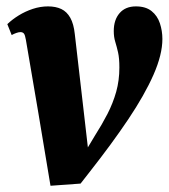

<svg xmlns="http://www.w3.org/2000/svg" viewBox="-20 -586 541 616"><path d="M63 -458.5Q60.5 -473.5 56.8 -478.2Q53 -483 45.5 -483Q40 -483 32.2 -480.2Q24.5 -477.5 17.5 -473.5L3.5 -508.5Q19 -523.5 40 -536.5Q61 -549.5 85.2 -557.5Q109.5 -565.5 134 -565.5Q159 -565.5 176.8 -557Q194.5 -548.5 205.5 -529Q216.5 -509.5 220 -476.5L245 -260L267 -69L223.5 -49L284 -150Q307 -186 324.8 -220.5Q342.5 -255 352.8 -291.5Q363 -328 363 -369.5Q363 -399 358.8 -417.8Q354.5 -436.5 349.8 -451.8Q345 -467 345 -486.5Q345 -522.5 363.8 -544Q382.5 -565.5 416 -565.5Q447.5 -565.5 466.2 -550.5Q485 -535.5 493 -511.2Q501 -487 501 -461Q501 -411 472.5 -346.2Q444 -281.5 391.5 -203.2Q339 -125 267 -33.5L238.5 3L142 10L103 -224Z"/></svg>

Font: Merriweather 24pt SemiCondensed Black
Style: Italic
Weight: 900
Width: 4
Italic angle: -7.8°
Designer: Eben Sorkin
Foundry: Eben Sorkin
Version: Version 2.101